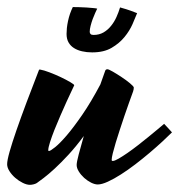

<svg xmlns="http://www.w3.org/2000/svg" viewBox="-81 -491 502 538"><path d="M231.9 -43Q231.9 -40 234.9 -40Q240.2 -40 251.2 -46.4Q262.2 -52.7 276.4 -62.5Q290.5 -72.3 306.2 -84.5Q321.8 -96.7 335.9 -108.2Q350.1 -119.6 361.6 -129.4Q373 -139.2 378.9 -144Q383.3 -139.6 389.4 -132.8Q395.5 -126 400.9 -120.1Q390.1 -109.4 373.8 -94.2Q357.4 -79.1 338.1 -62.7Q318.8 -46.4 298.1 -30.5Q277.3 -14.6 257.8 -2.2Q238.3 10.3 221.2 18.1Q204.1 25.9 192.9 25.9Q184.6 25.9 174.3 20.8Q164.1 15.6 155 7.6Q146 -0.5 139.9 -10.3Q133.8 -20 133.8 -28.8Q133.8 -36.6 139.6 -58.6Q145.5 -80.6 153.8 -109.9Q131.8 -80.1 110.8 -57.4Q89.8 -34.7 72.3 -18.6Q54.7 -2.4 41.5 7.6Q28.3 17.6 22 22Q18.1 24.4 12.7 25.6Q7.3 26.9 2.9 26.9Q-6.3 26.9 -17.6 21.2Q-28.8 15.6 -38.3 7.3Q-47.9 -1 -54.4 -11.2Q-61 -21.5 -61 -30.8Q-61 -41.5 -54 -66.4Q-46.9 -91.3 -34.9 -126Q-22.9 -160.6 -6.8 -203.6Q9.3 -246.6 27.8 -293.9Q28.8 -296.4 29.5 -296.1Q30.3 -295.9 32.2 -295.9Q41.5 -294.4 57.6 -288.3Q73.7 -282.2 89.1 -274.9Q104.5 -267.6 115.7 -261Q127 -254.4 127 -252Q125.5 -248.5 119.4 -235.8Q113.3 -223.1 105.2 -205.3Q97.2 -187.5 88.1 -166.7Q79.1 -146 71.5 -127Q64 -107.9 59.1 -92.5Q54.2 -77.1 54.2 -69.8Q54.2 -67.9 56.2 -67.9Q60.1 -67.9 73.2 -78.4Q86.4 -88.9 105.7 -111.3Q125 -133.8 149.4 -169.2Q173.8 -204.6 200.2 -254.4L213.9 -293Q215.3 -296.9 220.2 -296.9Q223.6 -296.9 235.1 -290.3Q246.6 -283.7 259.5 -275.1Q272.5 -266.6 282.7 -258.1Q293 -249.5 293.9 -246.1Q293.9 -244.6 293.5 -241Q293 -237.3 292 -234.9Q287.1 -221.7 280.8 -203.9Q274.4 -186 267.8 -166.7Q261.2 -147.5 254.9 -127.9Q248.5 -108.4 243.4 -91.6Q238.3 -74.7 235.1 -61.8Q231.9 -48.8 231.9 -43ZM303.2 -454.1Q298.3 -441.9 290.3 -423.3Q282.2 -404.8 267.8 -387.2Q253.4 -369.6 231.7 -356.9Q210 -344.2 177.2 -344.2Q162.1 -344.2 149.2 -347.2Q136.2 -350.1 126.5 -356.2Q116.7 -362.3 111.1 -372.1Q105.5 -381.8 105.5 -396Q105.5 -403.3 106.4 -412.6Q107.4 -421.9 109.6 -432.1Q111.8 -442.4 115.2 -452.4Q118.7 -462.4 123 -471.2Q130.4 -471.2 140.9 -470.9Q151.4 -470.7 161.4 -470Q171.4 -469.2 179.7 -468.5Q188 -467.8 191.4 -466.8Q189.5 -462.9 185.8 -454.8Q182.1 -446.8 178.7 -437.5Q175.3 -428.2 172.9 -418.7Q170.4 -409.2 170.4 -401.9Q170.4 -397.9 172.9 -395.5Q175.3 -393.1 181.2 -393.1Q196.8 -393.1 209 -400.1Q221.2 -407.2 230.2 -418.5Q239.3 -429.7 245.4 -443.4Q251.5 -457 255.4 -470.2Q274.9 -464.8 285.4 -460.9Q295.9 -457 303.2 -454.1Z"/></svg>

Font: Yesteryear
Style: Regular
Weight: 400
Designer: Astigmatic (AOETI)
Foundry: Astigmatic (AOETI)
Version: Version 1.000